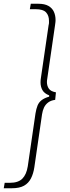

<svg xmlns="http://www.w3.org/2000/svg" viewBox="-69 -758 375 1023"><path d="M-49 245 -44 216H-16Q28 216 50 194Q72 172 79 128L120 -153Q124 -178 131 -195.5Q138 -213 153 -224.5Q168 -236 193 -243V-250Q167 -260 157 -278Q147 -296 147 -319Q147 -325 147.5 -331.5Q148 -338 149 -343L190 -624Q192 -631 192 -636.5Q192 -642 192 -647Q192 -675 176.5 -692Q161 -709 121 -709H90L95 -738H135Q169 -738 189 -726.5Q209 -715 218 -695.5Q227 -676 227 -651Q227 -647 226.5 -641Q226 -635 224 -622L183 -340Q182 -335 181.5 -330Q181 -325 181 -321Q181 -301 191 -286Q201 -271 229 -266L225 -226Q202 -223 187.5 -212Q173 -201 165.5 -185Q158 -169 155 -149L114 133Q109 167 96 192.5Q83 218 59 231.5Q35 245 -6 245Z"/></svg>

Font: Hanken Grotesk ExtraLight
Style: Italic
Weight: 250
Italic angle: -8°
Designer: Alfredo Marco Pradil
Foundry: Hanken Design Co.
Version: Version 3.013